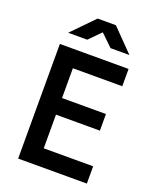

<svg xmlns="http://www.w3.org/2000/svg" viewBox="-170 -1050 940 1149"><g transform="rotate(20 300.0 -475.0)"><path d="M88.3 0V-730H525.9V-619.9H211.2V-430.2H490.9V-324.4H211.2V-110.1H525.9V0ZM112 -810 248.7 -950H365L502.1 -810H382.1L305.9 -883.3L233.5 -810Z"/></g></svg>

Font: Atlassian Mono
Style: Regular
Weight: 400
Monospace: yes
Designer: Philipp Nurullin, Konstantin Bulenkov
Foundry: Modifications by Atlassian Pty Ltd, manufactured by JetBrains
Version: Version 2.304